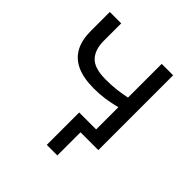

<svg xmlns="http://www.w3.org/2000/svg" viewBox="-175 -608 880 880"><g transform="rotate(45 265.0 -167.5)"><path d="M263.5 150V-60H429.5V0H332V150ZM373.5 0V-204Q337 -194.5 304 -189.8Q271 -185 233.5 -185Q165.5 -185 122 -205.2Q78.5 -225.5 57.8 -264.8Q37 -304 37 -361.5V-485H111V-372.5Q111 -313.5 140.8 -283Q170.5 -252.5 242 -252.5Q283 -252.5 314.2 -256.5Q345.5 -260.5 373.5 -266.5V-485H447.5V0Z"/></g></svg>

Font: Geologica Cursive ExtraLight
Style: Regular
Weight: 250
Designer: Sindre Bremnes, Frode Helland
Foundry: Monokrom Skriftforlag AS
Version: Version 1.010;gftools[0.9.28]